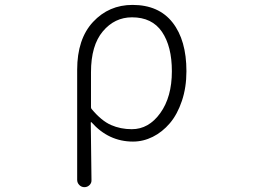

<svg xmlns="http://www.w3.org/2000/svg" viewBox="-20 -565 1040 786"><path d="M295.9 170.9V-279.3Q295.9 -405.3 360.8 -475.1Q425.8 -544.9 522.5 -544.9Q629.9 -544.9 686.5 -472.7Q743.2 -400.4 743.2 -273.4Q743.2 -207 724.6 -151.9Q706.1 -96.7 675.3 -60.5Q644.5 -24.4 605.5 -4.9Q566.4 14.6 524.4 14.6Q424.8 14.6 354.5 -64.5Q353.5 -65.4 352.5 -64.9Q351.6 -64.5 351.6 -63.5Q353.5 62.5 354.5 170.9Q355.5 183.6 346.7 192.4Q337.9 201.2 325.7 201.2Q313.5 201.2 304.7 192.4Q295.9 183.6 295.9 170.9ZM519.5 -36.1Q588.9 -36.1 636.2 -102.1Q683.6 -168 683.6 -273.4Q683.6 -375 643.1 -434.6Q602.5 -494.1 520.5 -494.1Q449.2 -494.1 400.9 -436.5Q352.5 -378.9 352.5 -269.5V-126Q352.5 -121.1 355.5 -118.2Q395.5 -70.3 434.6 -53.2Q473.6 -36.1 519.5 -36.1Z"/></svg>

Font: Gen Jyuu Gothic L Monospace Light
Style: Regular
Weight: 300
Designer: [Source Han Sans]
Ryoko NISHIZUKA  (kana & ideographs); Paul D. Hunt (Latin, Greek & Cyrillic); Wenlong ZHANG  (bopomofo
Version: Version 1.002.20150607